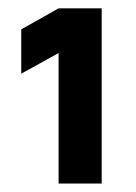

<svg xmlns="http://www.w3.org/2000/svg" viewBox="-20 -869 325 459"><path d="M120.1 -742.2 30.8 -692.9V-798.8L120.1 -849.1H223.1V-430.2H120.1Z"/></svg>

Font: D-DIN Exp
Style: DINExp-Bold
Weight: 700
Width: 7
Designer: Charles Nix
Foundry: Datto Inc.
Version: Version 1.00